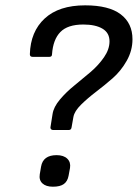

<svg xmlns="http://www.w3.org/2000/svg" viewBox="-20 -687 516 719"><path d="M178.2 -200.2Q174.3 -200.2 171.4 -202.9Q168.5 -205.6 168.9 -210L176.8 -259.8Q180.7 -286.1 204.3 -314.2Q228 -342.3 258.5 -366.9Q289.1 -391.6 319.1 -417.2Q349.1 -442.9 369.6 -472.7Q390.1 -502.4 390.1 -532.2Q390.1 -564 363.8 -579.6Q337.4 -595.2 292 -595.2Q233.4 -595.2 206.1 -567.1Q178.7 -539.1 174.8 -483.9Q174.8 -474.1 165 -474.1H102.1Q91.8 -474.1 91.8 -483.9Q94.2 -568.8 147.5 -617.9Q200.7 -667 298.8 -667Q387.7 -667 431.9 -633.5Q476.1 -600.1 476.1 -540Q476.1 -497.6 454.6 -459.5Q433.1 -421.4 401.9 -394Q370.6 -366.7 339.1 -342.8Q307.6 -318.8 283.2 -294.7Q258.8 -270.5 254.9 -249L248 -210Q246.6 -200.2 237.8 -200.2ZM178.2 12.2Q152.3 12.2 138.9 -0.2Q125.5 -12.7 128.9 -34.2L133.8 -63Q141.1 -106 191.9 -106Q218.3 -106 231.9 -92.8Q245.6 -79.6 242.2 -58.1L236.8 -28.8Q232.9 -7.8 219 2.2Q205.1 12.2 178.2 12.2Z"/></svg>

Font: Sofia Sans
Style: Italic
Weight: 400
Italic angle: -9°
Designer: Botio Nikoltchev, Ani Petrova
Foundry: lettersoup
Version: Version 4.100